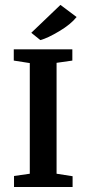

<svg xmlns="http://www.w3.org/2000/svg" viewBox="-20 -747 343 767"><path d="M141 -587 105 -616 221 -727H222L286 -679Q263 -650 217 -622.5Q171 -595 142 -587ZM36 0V-44L99 -53V-495L35 -505V-550H269V-505L206 -496V-53L270 -43V0Z"/></svg>

Font: Aikya SemiBold
Style: Regular
Weight: 600
Designer: Neelakash Kshetrimayum (Latin subset based on Merriweather by Eben Sorkin)
Foundry: Brand New Type
Version: Version 1.00 b005